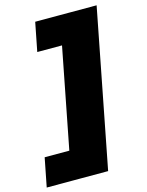

<svg xmlns="http://www.w3.org/2000/svg" viewBox="-182 -817 802 1051"><g transform="rotate(-15 219.0 -291.5)"><path d="M297 155H89L263 -738H471ZM282 -575H91L123 -738H314ZM140 155H-51L-19 -8H172Z"/></g></svg>

Font: REM Black
Style: Italic
Weight: 900
Italic angle: -11°
Designer: Octavio Pardo
Foundry: Ashler Design
Version: Version 1.005;gftools[0.9.28]